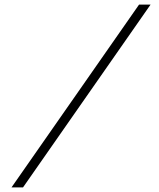

<svg xmlns="http://www.w3.org/2000/svg" viewBox="-20 -718 690 834"><path d="M584 -698H634L80 96H30Z"/></svg>

Font: Azeret Mono Thin
Style: Italic
Weight: 100
Italic angle: -12°
Designer: Martin Vácha
Foundry: Displaay
Version: Version 1.000; Glyphs 3.0.3, build 3074